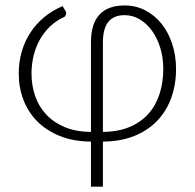

<svg xmlns="http://www.w3.org/2000/svg" viewBox="-20 -526 733 722"><path d="M367 -30Q424.5 -30.5 467.2 -48.5Q510 -66.5 538 -98Q566 -129.5 580 -172.8Q594 -216 594 -266.5Q594 -309 582.8 -345.8Q571.5 -382.5 551.8 -410Q532 -437.5 505.5 -453.2Q479 -469 448.5 -469Q408 -469 387.5 -444Q367 -419 367 -366ZM322 -366Q322 -436.5 354 -471Q386 -505.5 448.5 -505.5Q491 -505.5 526.5 -487Q562 -468.5 587.8 -436.2Q613.5 -404 627.8 -360.2Q642 -316.5 642 -266.5Q642 -207.5 623.8 -157.5Q605.5 -107.5 570.5 -71.2Q535.5 -35 484.2 -14.5Q433 6 367 6.5V176H322V6.5Q256 6 205.2 -14.5Q154.5 -35 120.2 -69.5Q86 -104 68.2 -150.2Q50.5 -196.5 50.5 -249Q50.5 -293.5 62 -332.8Q73.5 -372 95 -404.5Q116.5 -437 147 -462Q177.5 -487 215.5 -503L227 -483.5Q230.5 -477.5 228 -470.8Q225.5 -464 221 -462Q190.5 -448 167.5 -425.8Q144.5 -403.5 129.2 -375.8Q114 -348 106.2 -315.8Q98.5 -283.5 98.5 -249Q98.5 -205 112 -165.5Q125.5 -126 153.2 -96Q181 -66 223 -48.2Q265 -30.5 322 -30Z"/></svg>

Font: Lato 2
Style: Regular
Weight: 300
Designer: Lukasz Dziedzic with Adam Twardoch and Botio Nikoltchev
Foundry: tyPoland Lukasz Dziedzic
Version: Version 2.015; 2015-08-06; http://www.latofonts.com/